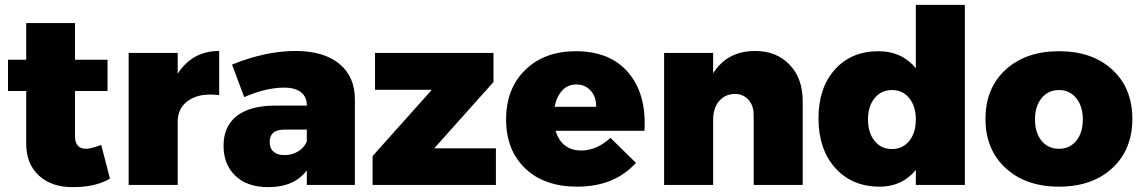

<svg xmlns="http://www.w3.org/2000/svg" viewBox="-20 -762 4704 791"><path d="M397 -165 433 -26Q373 9 282 9Q194 10 141 -38Q88 -86 88 -170V-387H13V-516H88V-667H289V-516H423V-387H289V-201Q289 -149 335 -149Q354 -149 397 -165Z M712 -544V-458Q772 -552 883 -552V-370Q805 -380 758.5 -349.5Q712 -319 712 -260V0H510V-544Z M1198 -552Q1313 -552 1377.5 -499.5Q1442 -447 1442 -353V0H1244V-60Q1192 9 1085 9Q999 9 950 -37.5Q901 -84 901 -162Q901 -241 954.5 -283.5Q1008 -326 1111 -327H1244V-329Q1244 -363 1220 -382Q1196 -401 1150 -401Q1076 -401 986 -362L936 -496Q1074 -552 1198 -552ZM1152 -123Q1183 -123 1208 -138Q1233 -153 1244 -179V-228H1152Q1091 -228 1091 -177Q1091 -151 1107 -137Q1123 -123 1152 -123Z M2013 -424 1769 -151H2023V0H1515V-119L1759 -392H1525V-544H2013Z M2352 -551Q2494 -551 2569 -462.5Q2644 -374 2635 -223H2269Q2294 -142 2375 -142Q2438 -142 2495 -194L2600 -91Q2511 7 2358 7Q2222 7 2143.5 -68.5Q2065 -144 2065 -270Q2065 -397 2144 -474Q2223 -551 2352 -551ZM2265 -322H2436Q2437 -362 2414 -388Q2391 -414 2354 -414Q2319 -414 2296 -389Q2273 -364 2265 -322Z M3091 -552Q3179 -552 3233 -495.5Q3287 -439 3287 -345V0H3085V-287Q3085 -327 3063.5 -351Q3042 -375 3007 -375Q2966 -374 2942 -345Q2918 -316 2918 -269V0H2716V-544H2918V-460Q2976 -552 3091 -552Z M3955 -742V0H3753V-62Q3697 7 3604 7Q3490 7 3421 -70Q3352 -147 3352 -275Q3352 -400 3419.5 -475.5Q3487 -551 3599 -551Q3695 -551 3753 -481V-742ZM3655 -148Q3699 -148 3726 -181.5Q3753 -215 3753 -270Q3753 -324 3726 -357.5Q3699 -391 3655 -391Q3610 -391 3583 -357.5Q3556 -324 3556 -270Q3556 -215 3583 -181.5Q3610 -148 3655 -148Z M4645 -272Q4645 -146 4562.5 -69.5Q4480 7 4343 7Q4206 7 4123 -69.5Q4040 -146 4040 -272Q4040 -399 4123 -475Q4206 -551 4343 -551Q4480 -551 4562.5 -475Q4645 -399 4645 -272ZM4343 -391Q4298 -391 4271 -357.5Q4244 -324 4244 -270Q4244 -215 4271 -182Q4298 -149 4343 -149Q4387 -149 4414 -182Q4441 -215 4441 -270Q4441 -324 4414 -357.5Q4387 -391 4343 -391Z"/></svg>

Font: Montserrat Extra Bold
Style: Regular
Weight: 800
Designer: Julieta Ulanovsky
Foundry: Julieta Ulanovsky
Version: Version 3.001;PS 003.001;hotconv 1.0.70;makeotf.lib2.5.58329